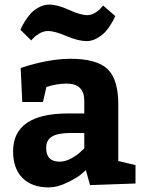

<svg xmlns="http://www.w3.org/2000/svg" viewBox="-20 -806 632 836"><path d="M570 -7 372 0 354 -65Q345 -57 330 -44.5Q315 -32 272.5 -11Q230 10 192 10Q119 10 78 -31Q37 -72 37 -147Q37 -312 277 -312H347V-367Q347 -442 270 -442Q247 -442 225 -438Q203 -434 192 -430L182 -427L167 -362H77L70 -510Q191 -550 287 -550Q401 -550 448 -505.5Q495 -461 495 -352V-105L570 -87ZM181 -162Q181 -102 240 -102Q264 -102 290.5 -116.5Q317 -131 332 -146L347 -160V-227H290Q232 -227 206.5 -211.5Q181 -196 181 -162ZM116 -630 69 -676Q71 -680 74 -687.5Q77 -695 89 -714Q101 -733 114 -747.5Q127 -762 149 -774Q171 -786 194 -786Q230 -786 280.5 -763Q331 -740 360 -740Q377 -740 394.5 -750.5Q412 -761 420 -772L429 -782L482 -736Q480 -732 476.5 -724.5Q473 -717 461.5 -698Q450 -679 436.5 -665Q423 -651 401.5 -639Q380 -627 357 -627Q321 -627 269.5 -649Q218 -671 189 -671Q170 -671 152 -660.5Q134 -650 125 -640Z"/></svg>

Font: BitterBold
Style: Bold
Weight: 700
Designer: Sol Matas
Foundry: Sol Matas
Version: Version 001.001